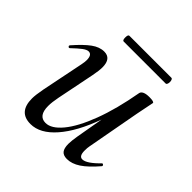

<svg xmlns="http://www.w3.org/2000/svg" viewBox="-144 -626 757 757"><g transform="rotate(45 234.0 -248.0)"><path d="M134 -395Q173 -395 173 -346Q173 -327 167 -297L135 -138Q129 -108 129 -87Q129 -32 169 -32Q201 -32 235 -73Q269 -114 298.5 -192Q328 -270 347 -377Q349 -385 359 -389.5Q369 -394 387 -394Q413 -394 413 -387L409 -367Q400 -324 398 -312L357 -89Q355 -80 355 -64Q355 -33 373 -33Q385 -33 402 -44.5Q419 -56 439 -77Q440 -78 442 -78Q445 -78 447 -74.5Q449 -71 447 -69Q412 -28 384 -9.5Q356 9 329 9Q309 9 300 -2Q291 -13 291 -38Q291 -54 296 -84L316 -198Q280 -98 231.5 -42.5Q183 13 130 13Q63 13 63 -63Q63 -82 70 -119L106 -297Q109 -312 109 -322Q109 -352 90 -352Q80 -352 65.5 -341Q51 -330 29 -309Q27 -307 25 -307Q22 -307 20 -310.5Q18 -314 21 -317Q56 -357 82 -376Q108 -395 134 -395ZM153 -493Q153 -509 160 -509H394Q398 -509 400 -504Q402 -499 402 -493Q402 -487 400 -482Q398 -477 394 -477H160Q153 -477 153 -493Z"/></g></svg>

Font: CormorantInfant-MediumItalic
Style: Italic
Weight: 500
Italic angle: -10°
Designer: Christian Thalmann (Catharsis Fonts)
Foundry: Catharsis Fonts
Version: Version 3.303